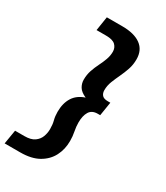

<svg xmlns="http://www.w3.org/2000/svg" viewBox="-270 -834 982 1138"><g transform="rotate(30 221.0 -265.0)"><path d="M388 -612Q388 -575 377 -542.5Q366 -510 351.5 -479.5Q337 -449 325.5 -419.5Q314 -390 314 -359Q314 -338 325.5 -325Q337 -312 365 -312H382L367 -218H350Q311 -218 294 -190.5Q277 -163 277 -116Q277 -88 283 -58Q289 -28 289 4Q289 61 265 107.5Q241 154 192 182Q143 210 66 210H-40L-24 114H40Q84 114 108 97Q132 80 141.5 54.5Q151 29 151 2Q151 -30 144.5 -54.5Q138 -79 138 -109Q138 -168 163 -208Q188 -248 240 -265Q204 -281 190.5 -303.5Q177 -326 177 -352Q177 -386 187 -415.5Q197 -445 210.5 -472Q224 -499 234 -526Q244 -553 244 -581Q244 -608 225.5 -626Q207 -644 161 -644H96L111 -740H217Q299 -740 343.5 -707.5Q388 -675 388 -612Z"/></g></svg>

Font: Georama ExtraExtended SemiBold
Style: Italic
Weight: 600
Width: 8
Italic angle: -9°
Designer: Jean-Baptiste Levee
Foundry: Production Type
Version: Version 1.000